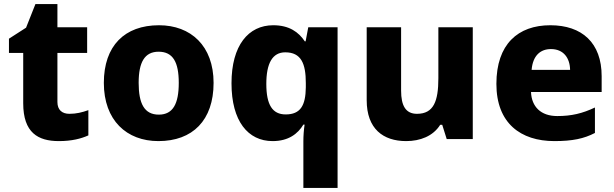

<svg xmlns="http://www.w3.org/2000/svg" viewBox="-20 -734 3017 943"><path d="M321 -175C285 -175 262 -194 262 -233V-474H408V-600H262V-714H154L108 -598L24 -544V-474H94V-227C94 -82 167 -41 269 -41C333 -41 378 -53 414 -69V-193C383 -182 355 -175 321 -175Z M1029 -327C1029 -509 917 -610 761 -610C592 -610 490 -509 490 -327C490 -143 602 -41 758 -41C926 -41 1029 -143 1029 -327ZM661 -327C661 -428 690 -480 759 -480C830 -480 858 -428 858 -327C858 -225 830 -171 760 -171C689 -171 661 -225 661 -327Z M1470 -40V189H1638V-600H1494L1481 -531H1477C1447 -576 1401 -610 1322 -610C1200 -610 1117 -511 1117 -325C1117 -139 1198 -41 1319 -41C1397 -41 1443 -77 1470 -122H1476C1472 -95 1470 -67 1470 -40ZM1383 -172C1318 -172 1288 -219 1288 -322C1288 -423 1318 -477 1381 -477C1459 -477 1482 -422 1482 -326V-305C1481 -216 1456 -172 1383 -172Z M2302 -600H2133V-350C2133 -237 2110 -175 2028 -175C1973 -175 1950 -214 1950 -289V-600H1781V-242C1781 -101 1862 -41 1975 -41C2043 -41 2107 -65 2142 -121H2152L2174 -51H2302Z M2683 -610C2524 -610 2418 -517 2418 -322C2418 -129 2537 -41 2703 -41C2792 -41 2848 -53 2902 -81V-206C2841 -177 2787 -164 2717 -164C2636 -164 2591 -210 2588 -282H2935V-360C2935 -524 2838 -610 2683 -610ZM2686 -493C2748 -493 2779 -449 2780 -391H2591C2597 -461 2634 -493 2686 -493Z"/></svg>

Font: Noto Sans Tamil UI ExtraBold
Style: Regular
Weight: 800
Designer: Jelle Bosma - Monotype Design Team
Foundry: Monotype Imaging Inc.
Version: Version 2.004